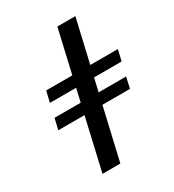

<svg xmlns="http://www.w3.org/2000/svg" viewBox="-171 -798 811 895"><g transform="rotate(-30 234.5 -350.0)"><path d="M116 0 277 -700H374L212 0ZM69 -409 83 -468H469L455 -409ZM39 -279 53 -338H438L425 -279Z"/></g></svg>

Font: Junicode VF
Style: Italic
Weight: 400
Italic angle: -11°
Designer: Peter S. Baker
Version: Version 2.209